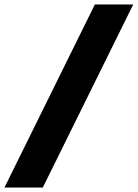

<svg xmlns="http://www.w3.org/2000/svg" viewBox="-99 -780 621 866"><path d="M94 66H-79L329 -760H502Z"/></svg>

Font: Mulish ExtraBlack
Style: Italic
Weight: 1000
Italic angle: -9°
Designer: Vernon Adams
Foundry: Vernon Adams
Version: Version 3.603; ttfautohint (v1.8.3)